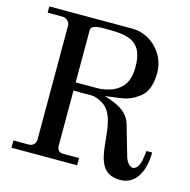

<svg xmlns="http://www.w3.org/2000/svg" viewBox="-108 -828 937 949"><g transform="rotate(15 361.0 -354.0)"><path d="M365 0V-37H280C265 -37 252 -49 252 -70V-352H347C365 -352 388 -340 402 -332C522 -260 406 15 588 15C679 15 707 -79 707 -157H678L671 -108C668 -92 655 -59 634 -59C615 -59 599 -85 594 -102L549 -258C530 -325 469 -347 409 -366C485 -378 523 -373 575 -412C595 -427 629 -452 629 -546C629 -640 550 -723 454 -723H29V-691H106C123 -691 143 -676 143 -656V-72C143 -53 129 -37 107 -37H29V0ZM252 -394V-663C252 -685 293 -687 305 -688H341C451 -688 518 -670 518 -543C518 -479 498 -434 437 -408C422 -402 389 -394 367 -394Z"/></g></svg>

Font: MusAnalysis
Style: Regular
Weight: 400
Version: Version 2.0